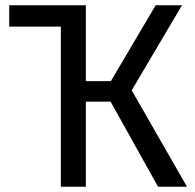

<svg xmlns="http://www.w3.org/2000/svg" viewBox="-20 -709 740 729"><path d="M690 0H580L400 -323H306V0H211V-608H15V-689H306V-401H401L571 -689H671L480 -366Z"/></svg>

Font: FiraGO
Style: Regular
Weight: 400
Designer: bBox Type
Foundry: bBox Type GmbH
Version: Version 1.001;April 20, 2020;FontCreator 12.0.0.2555 64-bit